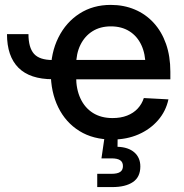

<svg xmlns="http://www.w3.org/2000/svg" viewBox="-20 -553 744 777"><path d="M193.4 -232.4Q101.1 -232.4 54.7 -278.8Q8.3 -325.2 8.3 -415H95.2Q95.2 -360.8 117.4 -335.4Q139.6 -310.1 193.4 -310.1ZM434.6 11.7Q356.9 11.7 301.3 -22.9Q245.6 -57.6 215.6 -118.9Q185.5 -180.2 185.5 -259.8Q185.5 -339.4 216.3 -401.1Q247.1 -462.9 301.8 -498Q356.4 -533.2 428.2 -533.2Q481 -533.2 525.1 -514.6Q569.3 -496.1 601.8 -460.7Q634.3 -425.3 651.9 -375.2Q669.4 -325.2 669.4 -262.7V-231.9H234.9V-310.5H615.2L568.8 -286.1Q568.8 -335 552 -370.8Q535.2 -406.7 503.7 -426.5Q472.2 -446.3 428.7 -446.3Q385.7 -446.3 354.2 -426.5Q322.8 -406.7 305.4 -371.3Q288.1 -335.9 288.1 -289.1V-242.2Q288.1 -191.9 305.7 -154.3Q323.2 -116.7 356.2 -95.9Q389.2 -75.2 435.5 -75.2Q468.8 -75.2 494.4 -85.2Q520 -95.2 537.1 -113.5Q554.2 -131.8 562 -156.2L661.6 -150.9Q651.4 -103 619.6 -66.4Q587.9 -29.8 540.3 -9Q492.7 11.7 434.6 11.7ZM373.5 204.1V150.4H431.2Q455.1 150.4 466.3 142.8Q477.5 135.3 477.5 119.1Q477.5 103 466.3 95.5Q455.1 87.9 431.2 87.9H390.6L406.7 -22.9H456.1V0L455.6 41Q499.5 42.5 523.7 63.7Q547.9 85 547.9 120.6Q547.9 163.6 517.8 183.8Q487.8 204.1 434.1 204.1Z"/></svg>

Font: Inter 28pt Medium
Style: Regular
Weight: 500
Designer: Rasmus Andersson
Foundry: rsms
Version: Version 4.001;git-66647c0bb